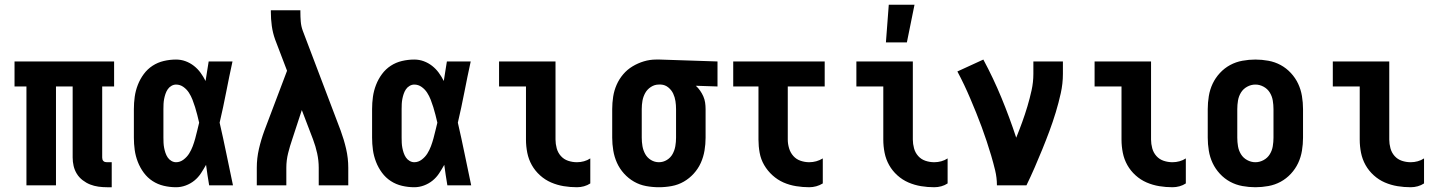

<svg xmlns="http://www.w3.org/2000/svg" viewBox="-20 -778 6040 806"><path d="M449 8H429Q411 8 393 5.5Q375 3 358.5 -3.5Q342 -10 327 -21.5Q312 -33 302.5 -48.5Q293 -64 289 -81.5Q285 -99 285 -117V-415H215V0H91V-415H41V-520H459V-415H409V-117Q409 -113 410 -109Q411 -105 414 -102Q417 -99 421 -98Q425 -97 429 -97H449Z M719 8Q693 8 667.5 2Q642 -4 620.5 -18Q599 -32 583.5 -53Q568 -74 558.5 -98.5Q549 -123 545.5 -148.5Q542 -174 542 -200V-320Q542 -346 545.5 -371.5Q549 -397 558.5 -421.5Q568 -446 583.5 -467Q599 -488 620.5 -502Q642 -516 667.5 -522Q693 -528 719 -528Q740 -528 759 -521Q778 -514 794 -501.5Q810 -489 822 -472.5Q834 -456 843 -438Q846 -459 849.5 -479.5Q853 -500 856 -520H956Q942 -456 929.5 -391.5Q917 -327 902 -263Q917 -198 930.5 -132Q944 -66 958 0H858Q854 -22 851 -43.5Q848 -65 845 -86Q835 -68 823.5 -50.5Q812 -33 796 -20Q780 -7 760 0.5Q740 8 719 8ZM719 -97Q736 -97 750.5 -108Q765 -119 774 -133.5Q783 -148 789 -164Q795 -180 799.5 -196.5Q804 -213 808 -230Q812 -247 816 -263Q812 -280 808 -296Q804 -312 799 -328Q794 -344 788 -359.5Q782 -375 773 -389Q764 -403 750 -413Q736 -423 719 -423Q709 -423 699.5 -417.5Q690 -412 684 -403Q678 -394 674.5 -383.5Q671 -373 669 -362.5Q667 -352 666.5 -341.5Q666 -331 666 -320V-200Q666 -189 666.5 -178.5Q667 -168 669 -157.5Q671 -147 674.5 -136.5Q678 -126 684 -117Q690 -108 699.5 -102.5Q709 -97 719 -97Z M1058 0V-74Q1058 -114 1067 -153Q1076 -192 1090 -230L1185 -481L1135 -612Q1125 -640 1121 -669Q1117 -698 1117 -728V-735H1241V-728Q1241 -708 1242.5 -688Q1244 -668 1251 -649L1410 -230Q1424 -192 1433 -153Q1442 -114 1442 -74V0H1318V-74Q1318 -104 1311.5 -134Q1305 -164 1294 -193L1247 -316L1207 -194Q1197 -165 1189.5 -135Q1182 -105 1182 -74V0Z M1719 8Q1693 8 1667.5 2Q1642 -4 1620.5 -18Q1599 -32 1583.5 -53Q1568 -74 1558.5 -98.5Q1549 -123 1545.5 -148.5Q1542 -174 1542 -200V-320Q1542 -346 1545.5 -371.5Q1549 -397 1558.5 -421.5Q1568 -446 1583.5 -467Q1599 -488 1620.5 -502Q1642 -516 1667.5 -522Q1693 -528 1719 -528Q1740 -528 1759 -521Q1778 -514 1794 -501.5Q1810 -489 1822 -472.5Q1834 -456 1843 -438Q1846 -459 1849.5 -479.5Q1853 -500 1856 -520H1956Q1942 -456 1929.5 -391.5Q1917 -327 1902 -263Q1917 -198 1930.5 -132Q1944 -66 1958 0H1858Q1854 -22 1851 -43.5Q1848 -65 1845 -86Q1835 -68 1823.5 -50.5Q1812 -33 1796 -20Q1780 -7 1760 0.5Q1740 8 1719 8ZM1719 -97Q1736 -97 1750.5 -108Q1765 -119 1774 -133.5Q1783 -148 1789 -164Q1795 -180 1799.5 -196.5Q1804 -213 1808 -230Q1812 -247 1816 -263Q1812 -280 1808 -296Q1804 -312 1799 -328Q1794 -344 1788 -359.5Q1782 -375 1773 -389Q1764 -403 1750 -413Q1736 -423 1719 -423Q1709 -423 1699.5 -417.5Q1690 -412 1684 -403Q1678 -394 1674.5 -383.5Q1671 -373 1669 -362.5Q1667 -352 1666.5 -341.5Q1666 -331 1666 -320V-200Q1666 -189 1666.5 -178.5Q1667 -168 1669 -157.5Q1671 -147 1674.5 -136.5Q1678 -126 1684 -117Q1690 -108 1699.5 -102.5Q1709 -97 1719 -97Z M2402 8Q2374 8 2346.5 3.5Q2319 -1 2293.5 -12Q2268 -23 2247 -42Q2226 -61 2212.5 -85Q2199 -109 2193.5 -136.5Q2188 -164 2188 -192V-415H2075V-520H2312V-192Q2312 -174 2317 -155.5Q2322 -137 2334.5 -123Q2347 -109 2365 -103Q2383 -97 2402 -97Q2417 -97 2431.5 -101Q2446 -105 2458 -113V-8Q2446 0 2431.5 4Q2417 8 2402 8Z M2746 8Q2719 8 2692 3Q2665 -2 2641.5 -15.5Q2618 -29 2599.5 -49.5Q2581 -70 2570 -94.5Q2559 -119 2554.5 -146Q2550 -173 2550 -200V-320Q2550 -346 2554 -372Q2558 -398 2568.5 -422Q2579 -446 2596 -466Q2613 -486 2635.5 -499.5Q2658 -513 2683 -520.5Q2708 -528 2734 -528H2750L2992 -520V-415L2901 -418Q2911 -409 2919 -397.5Q2927 -386 2932.5 -373.5Q2938 -361 2940 -347.5Q2942 -334 2942 -320V-200Q2942 -173 2937.5 -146Q2933 -119 2922 -94.5Q2911 -70 2892.5 -49.5Q2874 -29 2850.5 -15.5Q2827 -2 2800 3Q2773 8 2746 8ZM2746 -97Q2764 -97 2779.5 -106.5Q2795 -116 2803.5 -131.5Q2812 -147 2815 -164.5Q2818 -182 2818 -200V-320Q2818 -337 2815.5 -353.5Q2813 -370 2806 -385Q2799 -400 2785.5 -411Q2772 -422 2755 -423H2745Q2728 -423 2712.5 -413Q2697 -403 2688.5 -387.5Q2680 -372 2677 -355Q2674 -338 2674 -320V-200Q2674 -182 2677 -164.5Q2680 -147 2688.5 -131.5Q2697 -116 2712.5 -106.5Q2728 -97 2746 -97Z M3377 8Q3350 8 3322 3.5Q3294 -1 3269 -12Q3244 -23 3223 -42Q3202 -61 3188 -85Q3174 -109 3169 -136.5Q3164 -164 3164 -192V-415H3058V-520H3442V-415H3287V-192Q3287 -174 3292.5 -155.5Q3298 -137 3310.5 -123Q3323 -109 3341 -103Q3359 -97 3377 -97Q3392 -97 3406.5 -101Q3421 -105 3434 -113V-8Q3421 0 3406.5 4Q3392 8 3377 8Z M3902 8Q3874 8 3846.5 3.5Q3819 -1 3793.5 -12Q3768 -23 3747 -42Q3726 -61 3712.5 -85Q3699 -109 3693.5 -136.5Q3688 -164 3688 -192V-415H3575V-520H3812V-192Q3812 -174 3817 -155.5Q3822 -137 3834.5 -123Q3847 -109 3865 -103Q3883 -97 3902 -97Q3917 -97 3931.5 -101Q3946 -105 3958 -113V-8Q3946 0 3931.5 4Q3917 8 3902 8ZM3699 -600 3711 -758H3819L3787 -600Z M4165 0Q4165 -32 4157.5 -63Q4150 -94 4141 -124.5Q4132 -155 4122 -185Q4112 -215 4101 -245Q4090 -275 4078 -304.5Q4066 -334 4053.5 -363.5Q4041 -393 4027.5 -421.5Q4014 -450 3999 -478L4108 -528Q4150 -450 4184 -367.5Q4218 -285 4246 -200Q4259 -232 4271 -265Q4283 -298 4293 -331.5Q4303 -365 4310.5 -399Q4318 -433 4318 -468V-520H4442V-468Q4442 -427 4433 -386.5Q4424 -346 4412 -306.5Q4400 -267 4385.5 -228Q4371 -189 4355.5 -151Q4340 -113 4323.5 -75Q4307 -37 4289 0Z M4902 8Q4874 8 4846.5 3.5Q4819 -1 4793.5 -12Q4768 -23 4747 -42Q4726 -61 4712.5 -85Q4699 -109 4693.5 -136.5Q4688 -164 4688 -192V-415H4575V-520H4812V-192Q4812 -174 4817 -155.5Q4822 -137 4834.5 -123Q4847 -109 4865 -103Q4883 -97 4902 -97Q4917 -97 4931.5 -101Q4946 -105 4958 -113V-8Q4946 0 4931.5 4Q4917 8 4902 8Z M5250 8Q5223 8 5195.5 3Q5168 -2 5144 -15Q5120 -28 5101 -48.5Q5082 -69 5070.5 -93.5Q5059 -118 5054.5 -145.5Q5050 -173 5050 -200V-320Q5050 -347 5054.5 -374.5Q5059 -402 5070.5 -426.5Q5082 -451 5101 -471.5Q5120 -492 5144 -505Q5168 -518 5195.5 -523Q5223 -528 5250 -528Q5277 -528 5304.5 -523Q5332 -518 5356 -505Q5380 -492 5399 -471.5Q5418 -451 5429.5 -426.5Q5441 -402 5445.5 -374.5Q5450 -347 5450 -320V-200Q5450 -173 5445.5 -145.5Q5441 -118 5429.5 -93.5Q5418 -69 5399 -48.5Q5380 -28 5356 -15Q5332 -2 5304.5 3Q5277 8 5250 8ZM5250 -97Q5268 -97 5284.5 -106Q5301 -115 5310.5 -130.5Q5320 -146 5323 -164Q5326 -182 5326 -200V-320Q5326 -338 5323 -356Q5320 -374 5310.5 -389.5Q5301 -405 5284.5 -414Q5268 -423 5250 -423Q5232 -423 5215.5 -414Q5199 -405 5189.5 -389.5Q5180 -374 5177 -356Q5174 -338 5174 -320V-200Q5174 -182 5177 -164Q5180 -146 5189.5 -130.5Q5199 -115 5215.5 -106Q5232 -97 5250 -97Z M5902 8Q5874 8 5846.5 3.5Q5819 -1 5793.5 -12Q5768 -23 5747 -42Q5726 -61 5712.5 -85Q5699 -109 5693.5 -136.5Q5688 -164 5688 -192V-415H5575V-520H5812V-192Q5812 -174 5817 -155.5Q5822 -137 5834.5 -123Q5847 -109 5865 -103Q5883 -97 5902 -97Q5917 -97 5931.5 -101Q5946 -105 5958 -113V-8Q5946 0 5931.5 4Q5917 8 5902 8Z"/></svg>

Font: Iosevka Term Curly Extrabold
Style: Regular
Weight: 800
Designer: Belleve Invis
Foundry: Belleve Invis
Version: Version 32.3.0